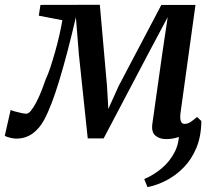

<svg xmlns="http://www.w3.org/2000/svg" viewBox="-48 -571 904 802"><path d="M645.5 10Q618 10 600.8 -4.8Q583.5 -19.5 588.5 -54.5L630 -348.5L652.5 -499.5L573.5 -351L385 7H318.5L281.5 -343.5L269 -499Q251 -422 233.8 -356.2Q216.5 -290.5 200.2 -236.8Q184 -183 168 -141.2Q152 -99.5 136.5 -70.5Q116 -33 87 -12.5Q58 8 20 8Q12 8 1.8 6Q-8.5 4 -17.2 1Q-26 -2 -28 -4L-3.5 -112Q0 -109.5 13 -105.8Q26 -102 40.5 -99Q55 -96 61.5 -96Q71 -96 81.5 -109Q92 -122 103 -142.8Q114 -163.5 124 -188.5Q134 -213.5 142 -237.5Q152.5 -259.5 162.5 -289.8Q172.5 -320 182.2 -354.5Q192 -389 199.8 -423.2Q207.5 -457.5 212.5 -486.5L114 -505.5L121 -550.5L369 -551L399 -211.5L404.5 -116L447.5 -211.5L626 -550.5H768.5L706 -99Q704.5 -88 705 -77.5Q705.5 -67 709.8 -60.2Q714 -53.5 723 -53.5Q737 -53.5 749.8 -62.5Q762.5 -71.5 775 -82.5L793 -65.5Q788 -59.5 775 -47Q762 -34.5 743 -21.2Q724 -8 699.2 1Q674.5 10 645.5 10ZM793 -65.5Q792.5 -2 772.5 46.2Q752.5 94.5 719.5 128.2Q686.5 162 647 182.5Q607.5 203 568 210.5L554.5 177Q593.5 160.5 627.8 131.8Q662 103 682.2 63Q702.5 23 699.5 -28.5Z"/></svg>

Font: Merriweather 28pt Medium
Style: Italic
Weight: 500
Italic angle: -7.8°
Version: Version 2.101